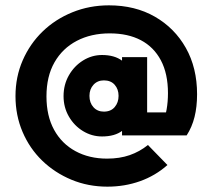

<svg xmlns="http://www.w3.org/2000/svg" viewBox="-20 -588 796 719"><path d="M382 111Q310 111 247.5 85Q185 59 138 13.5Q91 -32 64.5 -94Q38 -156 38 -228Q38 -300 65 -362Q92 -424 139.5 -470Q187 -516 251 -542Q315 -568 388 -568Q486 -568 560 -525.5Q634 -483 676 -408.5Q718 -334 718 -235Q718 -188 708.5 -150Q699 -112 679 -81L563 -83Q579 -102 589 -126Q599 -150 604 -178.5Q609 -207 609 -239Q609 -312 582.5 -362Q556 -412 507.5 -437.5Q459 -463 391 -463Q321 -463 267.5 -435Q214 -407 184 -354.5Q154 -302 154 -227Q154 -154 182.5 -102Q211 -50 262.5 -22Q314 6 381 6Q428 6 465.5 -7Q503 -20 534 -45L607 30Q562 70 504.5 90.5Q447 111 382 111ZM362 -77Q324 -77 291 -97Q258 -117 238 -151.5Q218 -186 218 -228Q218 -271 238 -306Q258 -341 291 -361.5Q324 -382 362 -382Q409 -382 437.5 -360.5Q466 -339 466 -288V-169Q466 -120 438 -98.5Q410 -77 362 -77ZM369 -170Q395 -170 409.5 -187Q424 -204 424 -229Q424 -254 409.5 -270.5Q395 -287 369 -287Q345 -287 330 -270.5Q315 -254 315 -229Q315 -203 330 -186.5Q345 -170 369 -170ZM485 -81V-167H679V-81ZM437 -81V-161L449 -232L437 -303V-374H531V-81Z"/></svg>

Font: Outfit
Style: Bold
Weight: 700
Designer: Rodrigo Fuenzalida
Foundry: fragTYPE
Version: Version 1.100;gftools[0.9.27]